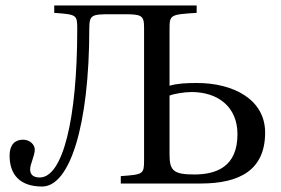

<svg xmlns="http://www.w3.org/2000/svg" viewBox="-20 -670 1027 701"><path d="M15 -102C15 -32 53 11 134 11C234 11 306 -209 306 -566C306 -615 315 -618 381 -618H431C496 -618 506 -615 506 -569V-87C506 -34 504 -33 421 -27V0H713C856 0 948 -50 948 -186C948 -307 832 -367 699 -367C658 -367 626 -365 599 -357V-563C599 -616 601 -617 698 -623V-650H178V-623C261 -617 262 -616 262 -563C262 -234 209 -22 125 -22C108 -22 90 -28 90 -51C90 -72 107 -101 107 -124C107 -141 90 -160 64 -160C34 -160 15 -141 15 -102ZM599 -105V-321C612 -327 653 -334 679 -334C776 -334 847 -280 847 -180C847 -61 770 -33 689 -33C614 -33 599 -47 599 -105Z"/></svg>

Font: erewhon
Style: Regular
Weight: 400
Version: Version 1.0.0